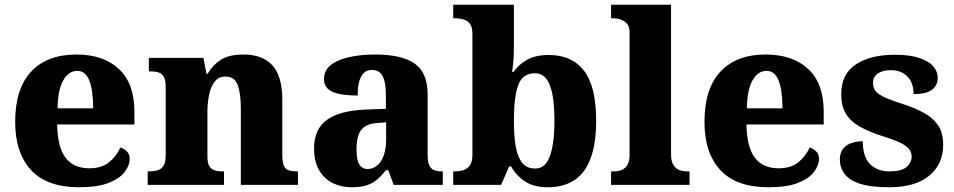

<svg xmlns="http://www.w3.org/2000/svg" viewBox="-20 -780 4026 810"><path d="M314 10Q178 10 111 -62.5Q44 -135 44 -266Q44 -406 111.5 -478Q179 -550 302 -550Q416 -550 481.5 -489Q547 -428 547 -309V-255H221Q223 -158 257 -114Q291 -70 357 -70Q408 -70 439.5 -95Q471 -120 488 -158Q504 -153 515.5 -141Q527 -129 527 -110Q527 -82 505.5 -54Q484 -26 437.5 -8Q391 10 314 10ZM373 -323Q373 -398 357 -439.5Q341 -481 306 -481Q269 -481 246.5 -440.5Q224 -400 223 -323Z M603 0V-57H607Q630 -57 646 -62Q662 -67 670.5 -81.5Q679 -96 679 -125V-415Q679 -442 671 -456Q663 -470 648.5 -474.5Q634 -479 612 -479H608V-536H838L851 -469H856Q877 -505 911 -527.5Q945 -550 1008 -550Q1087 -550 1129 -504.5Q1171 -459 1171 -358V-128Q1171 -98 1177 -82.5Q1183 -67 1197 -62Q1211 -57 1233 -57H1237V0H996V-322Q996 -387 982.5 -422Q969 -457 931 -457Q902 -457 885.5 -435.5Q869 -414 862 -379.5Q855 -345 855 -305V-122Q855 -95 862 -81Q869 -67 884 -62Q899 -57 921 -57H925V0Z M1462 10Q1419 10 1383 -8Q1347 -26 1326 -62.5Q1305 -99 1305 -154Q1305 -236 1360 -275Q1415 -314 1527 -318L1608 -321V-375Q1608 -411 1602.5 -435.5Q1597 -460 1584 -472.5Q1571 -485 1549 -485Q1528 -485 1515 -472.5Q1502 -460 1495.5 -436.5Q1489 -413 1489 -377Q1417 -377 1382 -393Q1347 -409 1347 -446Q1347 -484 1376.5 -506.5Q1406 -529 1455 -539.5Q1504 -550 1563 -550Q1674 -550 1729 -512Q1784 -474 1784 -381V-128Q1784 -100 1790 -85Q1796 -70 1809 -63.5Q1822 -57 1844 -57H1848V0H1641L1618 -62H1608Q1587 -35 1567 -19.5Q1547 -4 1523 3Q1499 10 1462 10ZM1530 -67Q1554 -67 1572 -82.5Q1590 -98 1599.5 -126Q1609 -154 1609 -191V-264L1572 -261Q1538 -259 1519 -246Q1500 -233 1492 -209.5Q1484 -186 1484 -151Q1484 -124 1488.5 -105Q1493 -86 1504 -76.5Q1515 -67 1530 -67Z M2291 10Q2232 10 2195 -14.5Q2158 -39 2136 -78H2128L2094 0H1892V-57H1899Q1917 -57 1934 -62Q1951 -67 1962 -82Q1973 -97 1973 -127V-636Q1973 -665 1963 -679Q1953 -693 1935.5 -698Q1918 -703 1897 -703H1892V-760H2148V-595Q2148 -577 2147.5 -555Q2147 -533 2145 -512.5Q2143 -492 2140 -477H2147Q2167 -507 2203 -527.5Q2239 -548 2296 -548Q2393 -548 2444 -481.5Q2495 -415 2495 -271Q2495 -174 2471.5 -111.5Q2448 -49 2402.5 -19.5Q2357 10 2291 10ZM2238 -69Q2281 -69 2300 -121.5Q2319 -174 2319 -272Q2319 -371 2299.5 -421Q2280 -471 2237 -471Q2185 -471 2166.5 -421.5Q2148 -372 2148 -271Q2148 -206 2156 -161Q2164 -116 2183.5 -92.5Q2203 -69 2238 -69Z M2558 0V-57H2569Q2589 -57 2604 -63.5Q2619 -70 2627.5 -85.5Q2636 -101 2636 -128V-644Q2636 -670 2623.5 -682Q2611 -694 2595.5 -698.5Q2580 -703 2569 -703H2558V-760H2811V-128Q2811 -101 2820 -85.5Q2829 -70 2844 -63.5Q2859 -57 2878 -57H2889V0Z M3222 10Q3086 10 3019 -62.5Q2952 -135 2952 -266Q2952 -406 3019.5 -478Q3087 -550 3210 -550Q3324 -550 3389.5 -489Q3455 -428 3455 -309V-255H3129Q3131 -158 3165 -114Q3199 -70 3265 -70Q3316 -70 3347.5 -95Q3379 -120 3396 -158Q3412 -153 3423.5 -141Q3435 -129 3435 -110Q3435 -82 3413.5 -54Q3392 -26 3345.5 -8Q3299 10 3222 10ZM3281 -323Q3281 -398 3265 -439.5Q3249 -481 3214 -481Q3177 -481 3154.5 -440.5Q3132 -400 3131 -323Z M3731 10Q3653 10 3607.5 -5Q3562 -20 3542.5 -47Q3523 -74 3523 -107Q3523 -135 3536.5 -152Q3550 -169 3572 -176.5Q3594 -184 3620 -184Q3620 -118 3650.5 -87.5Q3681 -57 3734 -57Q3783 -57 3804.5 -75.5Q3826 -94 3826 -119Q3826 -139 3813.5 -153Q3801 -167 3774.5 -179.5Q3748 -192 3705 -205Q3646 -224 3607 -246Q3568 -268 3548.5 -300.5Q3529 -333 3529 -383Q3529 -468 3591 -508.5Q3653 -549 3755 -549Q3820 -549 3860 -535Q3900 -521 3918 -499Q3936 -477 3936 -453Q3936 -419 3911.5 -401Q3887 -383 3834 -383Q3834 -432 3807.5 -458Q3781 -484 3739 -484Q3704 -484 3683.5 -470Q3663 -456 3663 -430Q3663 -400 3688.5 -382.5Q3714 -365 3783 -343Q3837 -326 3876.5 -304.5Q3916 -283 3937.5 -251.5Q3959 -220 3959 -169Q3959 -88 3900.5 -39Q3842 10 3731 10Z"/></svg>

Font: Noto Serif Hebrew ExtraBold
Style: Regular
Weight: 800
Version: Version 2.003